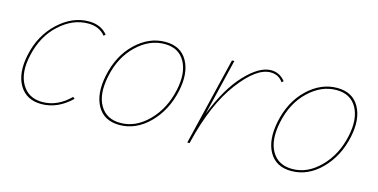

<svg xmlns="http://www.w3.org/2000/svg" viewBox="-51 -632 1691 858"><g transform="rotate(15 795.0 -203.0)"><path d="M355 -364Q327 -399 275 -399Q204 -399 142.5 -342.5Q81 -286 61 -194Q42 -111 72 -59Q102 -7 167 -7Q237 -7 295 -65L303 -58Q240 3 165 3Q95 3 63 -51.5Q31 -106 50 -194Q70 -288 135 -348.5Q200 -409 276 -409Q332 -409 363 -371Z M526 3Q455 3 424 -51.5Q393 -106 411 -194Q431 -291 493 -350Q555 -409 630 -409Q701 -409 732 -354.5Q763 -300 745 -214Q725 -120 664 -58.5Q603 3 526 3ZM528 -7Q599 -7 657 -66Q715 -125 734 -214Q752 -296 723.5 -347.5Q695 -399 629 -399Q559 -399 500 -342.5Q441 -286 422 -194Q404 -108 433.5 -57.5Q463 -7 528 -7Z M1119 -409Q1159 -409 1185 -376L1177 -369Q1157 -399 1119 -399Q1054 -399 975.5 -294.5Q897 -190 853 -10L851 0H840L938 -406H949L886 -145Q935 -271 1000 -340Q1065 -409 1119 -409Z M1321 3Q1250 3 1219 -51.5Q1188 -106 1206 -194Q1226 -291 1288 -350Q1350 -409 1425 -409Q1496 -409 1527 -354.5Q1558 -300 1540 -214Q1520 -120 1459 -58.5Q1398 3 1321 3ZM1323 -7Q1394 -7 1452 -66Q1510 -125 1529 -214Q1547 -296 1518.5 -347.5Q1490 -399 1424 -399Q1354 -399 1295 -342.5Q1236 -286 1217 -194Q1199 -108 1228.5 -57.5Q1258 -7 1323 -7Z"/></g></svg>

Font: EauTestInfant Hairline
Style: Italic
Weight: 250
Italic angle: -12°
Designer: Christian Thalmann (Catharsis Fonts)
Version: Version 0.001;PS 000.001;hotconv 1.0.88;makeotf.lib2.5.64775